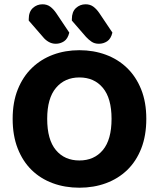

<svg xmlns="http://www.w3.org/2000/svg" viewBox="-20 -858 740 895"><path d="M662 -304Q662 -226 638.5 -166Q615 -106 573 -65.5Q531 -25 474 -4Q417 17 350 17Q283 17 226 -4Q169 -25 127.5 -65.5Q86 -106 62.5 -166Q39 -226 39 -304Q39 -382 63 -441.5Q87 -501 129 -541.5Q171 -582 227.5 -603Q284 -624 350 -624Q416 -624 473 -603Q530 -582 572 -541.5Q614 -501 638 -441.5Q662 -382 662 -304ZM500 -304Q500 -400 459.5 -448.5Q419 -497 350 -497Q282 -497 241 -448.5Q200 -400 200 -304Q200 -207 240.5 -158.5Q281 -110 350 -110Q419 -110 459.5 -158.5Q500 -207 500 -304ZM114 -762V-769Q114 -803 133 -820.5Q152 -838 178 -838Q199 -838 214 -827Q229 -816 242 -797L303 -706Q296 -677 278.5 -665.5Q261 -654 240 -654Q222 -654 206.5 -663Q191 -672 180 -686ZM315 -762V-769Q315 -803 334 -820.5Q353 -838 379 -838Q400 -838 415 -827Q430 -816 443 -797L504 -706Q497 -677 479.5 -665.5Q462 -654 441 -654Q421 -654 407 -663.5Q393 -673 381 -686Z"/></svg>

Font: Baloo Paaji 2
Style: Bold
Weight: 700
Designer: Shuchita Grover, Noopur Datye and Ek Type
Foundry: Ek Type
Version: Version 1.640;hotconv 1.0.111;makeotfexe 2.5.65597; ttfautoh